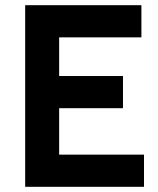

<svg xmlns="http://www.w3.org/2000/svg" viewBox="-20 -720 608 740"><path d="M77 0V-700H525V-576H208V-427H454V-303H208V-124H535V0Z"/></svg>

Font: Cabin Resolve
Style: Bold-Resolve
Weight: 700
Designer: Pablo Impallari
Foundry: Pablo Impallari. http://www.impallari.com Igino Marini. http://www.ikern.com
Version: Version 3.001